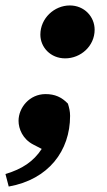

<svg xmlns="http://www.w3.org/2000/svg" viewBox="-36 -522 394 704"><path d="M203 -308C260 -308 311 -353 311 -413C311 -461 273 -502 220 -502C163 -502 112 -455 112 -395C112 -349 149 -308 203 -308ZM-4 162C142 136 221 31 221 -97C221 -113 218 -126 213 -142C190 -166 165 -177 131 -177C72 -177 32 -127 32 -79C32 -50 47 -12 86 8L117 24C87 70 45 98 -16 116Z"/></svg>

Font: Source Serif Pro Black
Style: Italic
Weight: 900
Italic angle: -12°
Designer: Frank Grießhammer
Foundry: Adobe Systems Incorporated
Version: Version 3.001;hotconv 1.0.111;makeotfexe 2.5.65597